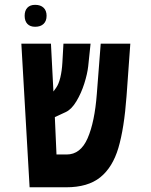

<svg xmlns="http://www.w3.org/2000/svg" viewBox="-20 -794 640 814"><path d="M70.5 -609H196L206.5 -406L218 -422Q229 -437.5 235.8 -465.5Q242.5 -493.5 244.5 -529L249 -609H364L354 -513.5Q350.5 -481.5 337.5 -440.2Q324.5 -399 304 -364.8Q283.5 -330.5 259 -319L212.5 -297.5L219.5 -139H262.5Q321.5 -139 351.5 -208Q381.5 -277 390.5 -396L407 -609H532.5L516.5 -387Q506.5 -250 482 -167.2Q457.5 -84.5 405 -42.2Q352.5 0 261 0H105.5ZM84.5 -727Q84.5 -749 96 -761.2Q107.5 -773.5 129 -773.5Q152 -773.5 164.8 -761.2Q177.5 -749 177.5 -727Q177.5 -705 164.8 -692.8Q152 -680.5 129 -680.5Q107.5 -680.5 96 -692.8Q84.5 -705 84.5 -727Z"/></svg>

Font: JuliaMono Black
Style: Regular
Weight: 900
Monospace: yes
Designer: cormullion
Foundry: corm
Version: Version 0.054; ttfautohint (v1.8.4)